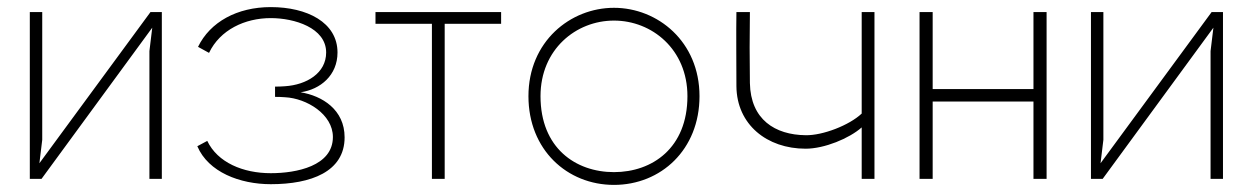

<svg xmlns="http://www.w3.org/2000/svg" viewBox="-20 -504 3530 541"><path d="M436 -470H404L91 -44L99 -110V-470H64V0H97L409 -426L401 -360V0H436Z M564 -107 536 -92C567 -19 656 15 743 15C856 15 951 -20 951 -117C951 -195 888 -234 827 -244C883 -252 931 -292 931 -356C931 -441 845 -484 743 -484C648 -484 572 -442 538 -372L569 -355C600 -420 670 -453 743 -453C809 -453 899 -426 899 -356C899 -298 844 -265 783 -261C772 -260 763 -260 755 -260V-231C763 -231 772 -231 783 -230C844 -227 918 -182 918 -118C918 -36 815 -16 743 -16C665 -16 593 -46 564 -107Z M1233 0V-437H1392V-470H1038V-437H1197V0Z M1710 -446C1817 -446 1917 -365 1917 -233C1917 -87 1818 -19 1710 -19C1602 -19 1503 -87 1503 -233C1503 -365 1603 -446 1710 -446ZM1469 -233C1469 -82 1578 17 1710 17C1842 17 1951 -82 1951 -233C1951 -387 1833 -482 1710 -482C1587 -482 1469 -387 1469 -233Z M2444 -470H2408V-184C2373 -151 2298 -122 2250 -123C2164 -124 2095 -167 2093 -270C2092 -332 2092 -408 2093 -470H2055C2054 -418 2055 -313 2055 -261C2056 -153 2141 -85 2250 -85C2303 -85 2373 -114 2408 -145V0H2444Z M2929 -470H2892V-253H2608V-470H2571V0H2608V-218H2892V0H2929Z M3426 -470H3394L3081 -44L3089 -110V-470H3054V0H3087L3399 -426L3391 -360V0H3426Z"/></svg>

Font: Kreadon Extra Light
Style: Regular
Weight: 200
Designer: kohakuno
Foundry: StudioGnu
Version: Version 1.000;Glyphs 3.1.2 (3151)